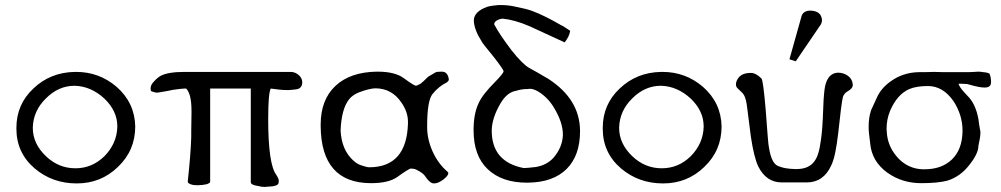

<svg xmlns="http://www.w3.org/2000/svg" viewBox="-20 -726 3967 761"><path d="M276 -441Q279 -441 282 -441Q373 -441 442 -382Q514 -319 516 -225Q516 -129 447 -64Q380 1 284 1Q188 1 118 -58Q45 -120 45 -216Q45 -217 45 -219Q45 -312 112 -375Q179 -439 276 -441ZM110 -221Q110 -220 110 -219Q110 -156 163 -106Q213 -59 279 -59Q345 -59 394 -107Q443 -157 445 -223Q445 -224 445 -225Q445 -286 394 -335Q341 -384 277 -386Q276 -386 275 -386Q212 -386 162 -336Q112 -287 110 -221Z M1132 -441Q1150 -441 1164 -428.5Q1178 -416 1178 -400Q1178 -379 1160 -373Q1152 -371 1125 -369Q1121 -369 1117 -369Q1103 -369 1085 -371L1053 -375Q1043 -355 1043 -254Q1043 -76 1075 -33Q1085 -18 1085 -9L1084 0Q1081 13 1039 14Q1034 15 1029 15Q1017 15 1002 11Q974 7 974 -4V-375H813V-5Q813 -1 800 4Q782 8 767 8Q762 8 758 8Q740 8 729 1Q726 0 724 -5Q736 -115 738 -183Q738 -185 738 -208Q738 -231 739 -276Q739 -282 739 -288Q739 -353 718 -375Q717 -375 712 -375Q701 -375 666 -370Q659 -368 644 -365.5Q629 -363 606 -359H598Q590 -361 586.5 -362Q583 -363 580 -364.5Q577 -366 577 -375Q577 -376 577 -377Q577 -390 592 -405Q606 -420 618 -426Q647 -441 712 -441Z M1693 0Q1680 -5 1664 -29Q1656 -41 1629 -54Q1624 -57 1609 -58Q1601 -58 1554 -24Q1519 0 1451 0Q1253 0 1251 -226Q1251 -229 1251 -232Q1251 -331 1310 -386Q1368 -440 1472 -442Q1475 -442 1477 -442Q1547 -442 1582 -415Q1622 -386 1629 -386Q1632 -386 1648 -395Q1652 -398 1659 -404.5Q1666 -411 1677 -422Q1693 -431 1706 -439Q1710 -442 1731 -442Q1755 -442 1759 -411Q1759 -406 1752 -400Q1719 -384 1694 -353Q1673 -326 1673 -226Q1673 -224 1673 -222Q1673 -174 1694.5 -126Q1716 -78 1753 -46Q1757 -43 1757 -40Q1757 -30 1738 -15Q1717 1 1701 1Q1697 1 1693 0ZM1330 -208Q1334 -132 1380 -90Q1384 -86 1391 -81Q1398 -76 1408 -72Q1434 -63 1443 -63Q1592 -63 1597 -237Q1597 -240 1597 -243Q1597 -283 1570 -321Q1533 -375 1469 -376Q1446 -376 1403 -360Q1378 -350 1364 -333Q1333 -294 1330 -208Z M2016 -701Q2041 -696 2059.5 -691.5Q2078 -687 2091 -682Q2139 -664 2206 -625Q2210 -624 2218.5 -618Q2227 -612 2240 -604Q2237 -582 2218 -558L2079 -622Q2049 -635 2022 -642.5Q1995 -650 1973 -652Q1963 -652 1951 -646Q1939 -639 1939 -631Q1939 -630 1939 -629Q1949 -610 1966 -584.5Q1983 -559 2008 -526Q2051 -472 2077 -457Q2090 -450 2109.5 -439Q2129 -428 2154 -413Q2277 -333 2279 -210Q2279 -208 2279 -206Q2279 -109 2225.5 -56Q2172 -3 2072 -2Q2070 -2 2068 -2Q1970 -2 1913.5 -55Q1857 -108 1857 -210Q1857 -275 1877 -317Q1892 -351 1943 -402Q1975 -435 1976 -443Q1976 -450 1938 -499Q1890 -557 1889 -562Q1860 -607 1858 -643Q1858 -644 1858 -644Q1858 -680 1911 -699Q1928 -704 1956 -706Q1960 -706 1965 -706Q1991 -706 2016 -701ZM1929 -210Q1929 -209 1929 -208Q1929 -85 2055 -60Q2056 -60 2058 -60Q2068 -60 2103 -64Q2147 -71 2174 -101Q2209 -142 2211 -190Q2211 -191 2211 -193Q2211 -242 2174 -302Q2150 -341 2112 -364Q2094 -374 2081 -374Q2080 -374 2079 -374Q2074 -373 2071 -373Q2069 -373 2067 -373Q2048 -373 2025 -366Q1989 -360 1963 -315Q1930 -258 1929 -210Z M2600 -441Q2603 -441 2606 -441Q2697 -441 2766 -382Q2838 -319 2840 -225Q2840 -129 2771 -64Q2704 1 2608 1Q2512 1 2442 -58Q2369 -120 2369 -216Q2369 -217 2369 -219Q2369 -312 2436 -375Q2503 -439 2600 -441ZM2434 -221Q2434 -220 2434 -219Q2434 -156 2487 -106Q2537 -59 2603 -59Q2669 -59 2718 -107Q2767 -157 2769 -223Q2769 -224 2769 -225Q2769 -286 2718 -335Q2665 -384 2601 -386Q2600 -386 2599 -386Q2536 -386 2486 -336Q2436 -287 2434 -221Z M3157 -662Q3163 -682 3189 -684Q3235 -684 3238 -647Q3238 -646 3238 -645Q3238 -639 3234 -630L3134 -483L3109 -491ZM3078 -3Q3017 -3 2985 -67Q2968 -104 2956 -185L2940 -310Q2935 -348 2919 -361Q2899 -379 2898 -384Q2897 -387 2897 -392Q2897 -405 2908 -419Q2923 -437 2956 -437Q2976 -437 2998 -415Q3005 -408 3015 -289Q3020 -221 3023 -184Q3026 -147 3028 -140Q3038 -78 3064 -68Q3087 -59 3105 -58Q3108 -57 3113 -57Q3120 -57 3129 -56Q3133 -56 3138 -56Q3186 -56 3208 -87Q3226 -109 3234 -173Q3240 -211 3243 -299Q3244 -331 3246 -352Q3248 -373 3250 -383Q3261 -436 3301 -438Q3324 -438 3341.5 -425Q3359 -412 3360 -390Q3360 -389 3360 -389Q3360 -375 3338 -363Q3326 -356 3321 -342Q3315 -319 3302 -196Q3297 -153 3290.5 -121.5Q3284 -90 3275 -71Q3244 -3 3178 -3Z M3622 -440Q3630 -440 3645 -440Q3661 -440 3682 -441Q3709 -440 3722 -440H3818Q3829 -440 3842 -441Q3851 -442 3857 -442Q3861 -442 3866.5 -441.5Q3872 -441 3877 -440Q3888 -440 3901 -435Q3908 -423 3908 -400Q3908 -379 3883 -379Q3863 -379 3828 -389Q3826 -390 3813 -393Q3804 -394 3792 -394Q3786 -394 3779 -394Q3781 -388 3782 -387Q3787 -375 3814 -347Q3847 -315 3858 -254Q3859 -244 3861 -231.5Q3863 -219 3866 -203Q3866 -192 3864 -179Q3862 -166 3858 -148Q3858 -117 3821 -71Q3786 -26 3735 -10Q3697 0 3631 0Q3556 0 3498 -41Q3435 -86 3429 -158Q3423 -206 3423 -213V-226Q3423 -258 3431 -284Q3432 -289 3438.5 -302Q3445 -315 3455 -338Q3471 -375 3508 -402Q3558 -439 3622 -440ZM3496 -190Q3503 -137 3543 -96Q3582 -57 3637 -55Q3640 -55 3644 -55Q3713 -55 3753.5 -94.5Q3794 -134 3795 -206Q3795 -208 3795 -209Q3795 -269 3760 -324Q3718 -385 3658 -385Q3612 -385 3584 -373Q3536 -352 3508 -287Q3494 -253 3494 -216Q3494 -216 3494 -216Q3494 -216 3494 -213Q3494 -209 3495 -202Q3495 -195 3496 -190Z"/></svg>

Font: New Athena Unicode
Style: Regular
Weight: 400
Designer: J. Rusten 1997; rev. by R. Hancock 2001, 2002, rev. by D. Mastronarde 2002-2021
Foundry: GreekKeys New Athena Unicode
Version: Version 5.008